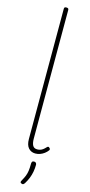

<svg xmlns="http://www.w3.org/2000/svg" viewBox="-203 -1187 707 1500"><g transform="rotate(15 150.0 -437.0)"><path d="M191 17Q157 17 135.5 -7Q114 -31 114 -80V-1133Q114 -1141 118 -1144.5Q122 -1148 131 -1148Q141 -1148 145.5 -1144.5Q150 -1141 150 -1133V-93Q150 -57 160.5 -37.5Q171 -18 197 -18Q208 -18 219.5 -21Q231 -24 242 -32Q253 -40 265 -53Q270 -59 275.5 -60Q281 -61 286 -55Q291 -51 292.5 -46Q294 -41 290 -35Q279 -20 263 -8Q247 4 228.5 10.5Q210 17 191 17ZM149 272Q139 268 138.5 262.5Q138 257 145 245Q158 222 165.5 203.5Q173 185 176.5 161.5Q180 138 180 101Q180 93 184 86.5Q188 80 199 80Q210 80 215 86.5Q220 93 220 101Q220 129 215 157Q210 185 199.5 211Q189 237 174 261Q169 268 163.5 272Q158 276 149 272Z"/></g></svg>

Font: Playwrite CL Thin
Style: Regular
Weight: 100
Designer: Veronika Burian, José Scaglione
Foundry: TypeTogether
Version: Version 1.002